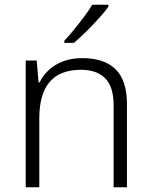

<svg xmlns="http://www.w3.org/2000/svg" viewBox="-20 -786 636 806"><path d="M88 0V-532H134L142 -440H146Q161 -470 186 -493Q211 -516 246 -529Q281 -542 326 -542Q417 -542 465 -495.5Q513 -449 513 -348V0H457V-344Q457 -421 422 -457Q387 -493 320 -493Q232 -493 188.5 -442Q145 -391 145 -290V0ZM435 -758Q424 -742 407 -722.5Q390 -703 370 -682Q350 -661 329.5 -641.5Q309 -622 290 -606H250V-615Q269 -635 291 -662Q313 -689 334 -717Q355 -745 367 -766H435Z"/></svg>

Font: Noto Sans Symbols Light
Style: Regular
Weight: 300
Version: Version 2.002